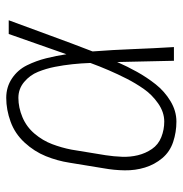

<svg xmlns="http://www.w3.org/2000/svg" viewBox="-5 -573 586 616"><g transform="rotate(-90 288.0 -265.0)"><path d="M206 8Q240 8 271.5 -11Q303 -30 325.5 -58.5Q348 -87 365.5 -118.5Q383 -150 397 -182Q398 -136 399 -91Q400 -46 401 0H445Q441 -65 438.5 -130.5Q436 -196 431 -261Q457 -328 481.5 -395.5Q506 -463 531 -530H487Q471 -484 454.5 -437.5Q438 -391 422 -345Q417 -378 409 -410Q401 -442 386.5 -471.5Q372 -501 344.5 -519.5Q317 -538 282 -538Q244 -538 205.5 -524Q167 -510 138.5 -479Q110 -448 95 -411Q80 -374 74 -335L56 -225Q50 -192 49.5 -158Q49 -124 58.5 -93Q68 -62 88.5 -37.5Q109 -13 140.5 -2.5Q172 8 206 8ZM206 -31Q180 -31 156 -40.5Q132 -50 118 -70.5Q104 -91 98 -115.5Q92 -140 93 -166.5Q94 -193 98 -219L116 -329Q122 -360 133.5 -390.5Q145 -421 167 -447Q189 -473 220 -486Q251 -499 282 -499Q311 -499 333 -480.5Q355 -462 365.5 -436Q376 -410 381.5 -382Q387 -354 390 -325.5Q393 -297 394 -268Q383 -238 370.5 -209Q358 -180 343.5 -151.5Q329 -123 310.5 -96.5Q292 -70 264 -50.5Q236 -31 206 -31Z"/></g></svg>

Font: Iosevka Sparkle Extralight
Style: Italic
Weight: 200
Italic angle: -9°
Designer: Belleve Invis
Foundry: Belleve Invis
Version: Version 4.5.0; ttfautohint (v1.8.3)